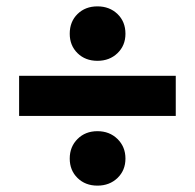

<svg xmlns="http://www.w3.org/2000/svg" viewBox="-20 -585 612 603"><path d="M40 -221V-347H532V-221ZM286 -2Q248 -2 223.5 -26Q199 -50 199 -87Q199 -124 223.5 -148.5Q248 -173 286 -173Q324 -173 349 -148.5Q374 -124 374 -87Q374 -50 349 -26Q324 -2 286 -2ZM286 -394Q248 -394 223.5 -418Q199 -442 199 -479Q199 -517 223.5 -541Q248 -565 286 -565Q324 -565 349 -541Q374 -517 374 -479Q374 -442 349 -418Q324 -394 286 -394Z"/></svg>

Font: Geist ExtBd
Style: Regular
Weight: 400
Designer: Basement.studio, Andrés Briganti, Mateo Zaragoza
Foundry: Basement.studio, Vercel, Andrés Briganti, Guido Ferreyra, Mateo Zaragoza
Version: Version 1.401